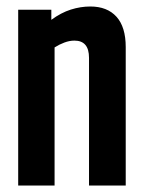

<svg xmlns="http://www.w3.org/2000/svg" viewBox="-20 -571 441 591"><path d="M36 0V-541H138V-510Q168 -532 198 -541.5Q228 -551 258 -551Q310 -551 338.5 -519.5Q367 -488 367 -426V0H254V-393Q254 -446 209 -446Q194 -446 178 -440Q162 -434 148 -425V0Z"/></svg>

Font: Georama Condensed SemiBold
Style: Regular
Weight: 600
Width: 3
Designer: Jean-Baptiste Levee
Foundry: Production Type
Version: Version 1.000